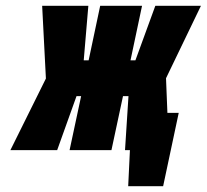

<svg xmlns="http://www.w3.org/2000/svg" viewBox="-20 -520 716 665"><path d="M449 -129 422 0H430L424 125H545L599 -129ZM676 -500H518L449 -311H432L472 -500H327L287 -311H270L286 -500H126L139 -248L16 0H178L245 -187H261L221 0H366L406 -187H425L413 0H565L555 -249Z"/></svg>

Font: Advent Pro ExtraBold
Style: Italic
Weight: 800
Italic angle: -12°
Version: Version 3.000